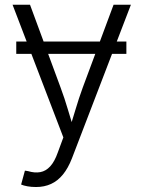

<svg xmlns="http://www.w3.org/2000/svg" viewBox="-20 -562 590 790"><path d="M500 -391.1V-340.3H46.9V-391.1ZM66.9 197.3 82.5 140.1 95.2 142.1Q123 150.4 145.8 146.2Q168.5 142.1 186.5 122.6Q204.6 103 217.8 65.4L240.7 3.4L31.7 -542.5H103.5L229 -202.6Q246.1 -156.7 259.3 -111.6Q272.5 -66.4 286.1 -22.9H263.7Q277.3 -66.4 290.8 -111.8Q304.2 -157.2 320.8 -202.6L447.3 -542.5H518.6L275.9 89.8Q260.3 129.9 239 156Q217.8 182.1 190.2 194.8Q162.6 207.5 128.4 207.5Q108.9 207.5 93 204.6Q77.1 201.7 66.9 197.3Z"/></svg>

Font: Inter 16pt Light
Style: Regular
Weight: 300
Version: Version 4.001;git-66647c0bb